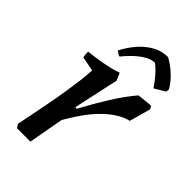

<svg xmlns="http://www.w3.org/2000/svg" viewBox="-201 -726 798 798"><g transform="rotate(45 198.0 -326.5)"><path d="M60 0 50 -16Q55 -41 62.5 -78Q70 -115 78 -156.5Q86 -198 93 -241Q100 -284 105 -323Q110 -362 111 -391L47 -403Q44 -416 44 -434Q81 -438 123 -445.5Q165 -453 199 -465L213 -432L170 -234L178 -232Q197 -267 214.5 -297Q232 -327 249 -354.5Q266 -382 283.5 -406Q301 -430 320 -453Q330 -455 342 -456Q354 -457 366.5 -458.5Q379 -460 388 -460L396 -447L370 -353Q359 -351 348 -346.5Q337 -342 326.5 -336Q316 -330 304 -322Q286 -309 268.5 -292.5Q251 -276 234 -255Q217 -234 200.5 -209Q184 -184 167 -155L139 0ZM295 -653Q325 -637 351.5 -612Q378 -587 393 -560L391 -546L344 -518Q332 -537 313 -559.5Q294 -582 273 -598Q250 -597 227.5 -583Q205 -569 185.5 -550Q166 -531 151 -512Q147 -512 138 -517.5Q129 -523 128 -525Q146 -560 170.5 -588.5Q195 -617 226.5 -635Q258 -653 295 -653Z"/></g></svg>

Font: Labrada Medium
Style: Italic
Weight: 500
Italic angle: -7°
Designer: Mercedes Jáuregui
Foundry: Omnibus-Type Team
Version: Version 1.000